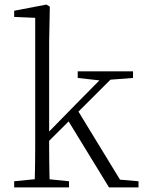

<svg xmlns="http://www.w3.org/2000/svg" viewBox="-20 -820 630 840"><path d="M42 0V-27L153 -38H173L282 -27V0ZM131 0Q132 -21 132.5 -49Q133 -77 133.5 -108Q134 -139 134 -169.5Q134 -200 134 -226V-742L42 -746V-773L183 -800L198 -791L195 -637V-227Q195 -201 195 -170Q195 -139 195.5 -108Q196 -77 196.5 -49Q197 -21 198 0ZM166 -175V-218H169L311 -363L454 -508H500ZM457 0 274 -299 317 -342 505 -34 586 -27V0ZM320 -479V-508H562V-479L445 -470L427 -467Z"/></svg>

Font: Noto Serif TC
Style: Regular
Weight: 200
Designer: Ryoko NISHIZUKA 西塚涼子 (kana & ideographs); Frank Grießhammer (Latin, Greek & Cyrillic); Wenlong ZHANG 张文龙 (bopomofo); San
Foundry: Adobe
Version: Version 2.001;hotconv 1.1.0;makeotfexe 2.6.0